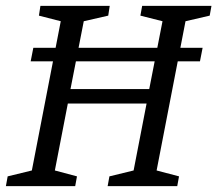

<svg xmlns="http://www.w3.org/2000/svg" viewBox="-27 -631 737 651"><path d="M77 -423 86 -469H660L651 -423ZM-7 0 -1 -33 81 -53 179 -559 105 -578 110 -611H345L340 -578L257 -559L212 -329H479L524 -559L449 -578L455 -611H690L684 -578L602 -559L504 -53L580 -33L574 0H338L344 -33L426 -53L470 -280H203L159 -53L234 -33L228 0Z"/></svg>

Font: Manuale
Style: Italic
Weight: 400
Italic angle: -11°
Designer: Eduardo Tunni / Pablo Cosgaya
Foundry: Eduardo Tunni / Pablo Cosgaya
Version: Version 1.002